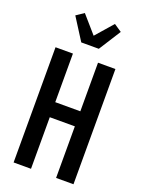

<svg xmlns="http://www.w3.org/2000/svg" viewBox="-180 -1069 859 1151"><g transform="rotate(20 250.0 -494.0)"><path d="M59 0V-735H170V-425H330V-735H441V0H330V-329H170V0ZM194 -815 105 -955 154 -988 250 -878 346 -988 395 -955 306 -815Z"/></g></svg>

Font: Iosevka Curly
Style: Bold
Weight: 700
Monospace: yes
Designer: Belleve Invis
Foundry: Belleve Invis
Version: Version 22.1.2; ttfautohint (v1.8.4)